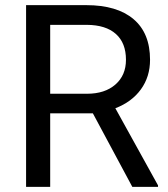

<svg xmlns="http://www.w3.org/2000/svg" viewBox="-20 -731 656 751"><path d="M343.3 -287.6H176.3V0H82V-710.9H317.4Q437.5 -710.9 502.2 -656.2Q566.9 -601.6 566.9 -497.1Q566.9 -430.7 531 -381.3Q495.1 -332 431.2 -307.6L598.1 -5.9V0H497.6ZM176.3 -364.3H320.3Q390.1 -364.3 431.4 -400.4Q472.7 -436.5 472.7 -497.1Q472.7 -563 433.3 -598.1Q394 -633.3 319.8 -633.8H176.3Z"/></svg>

Font: Vazir FD
Style: Regular-FD
Weight: 400
Designer: Saber Rastikerdar
Foundry: Saber Rastikerdar
Version: Version 30.0.0